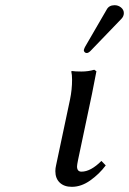

<svg xmlns="http://www.w3.org/2000/svg" viewBox="-20 -703 494 735"><path d="M340.8 -436 349.1 -430.2Q349.1 -429.2 332 -342.8L278.8 -90.8Q274.9 -71.3 274.9 -65.9Q274.9 -45.9 292 -45.9Q327.1 -45.9 368.2 -86.9L384.8 -69.8Q359.9 -36.6 325.4 -12.2Q291 12.2 254.9 12.2Q225.6 12.2 208.7 -3.9Q191.9 -20 191.9 -47.9Q191.9 -59.1 194.8 -70.8L248 -321.8Q255.9 -359.9 255.9 -397.9Q255.9 -417.5 252.9 -429.2L254.9 -431.2Q266.6 -429.2 292 -429.2Q317.9 -429.2 340.8 -436ZM418.9 -683.1Q432.6 -683.1 443.4 -674.3Q454.1 -665.5 454.1 -652.8Q454.1 -640.1 443.8 -629.9L326.2 -507.8Q318.4 -500 312 -500Q307.1 -500 304 -503.4Q300.8 -506.8 300.8 -511.2Q300.8 -512.7 302.7 -517.1Q304.7 -521.5 305.2 -522.9L388.2 -666Q397 -683.1 418.9 -683.1Z"/></svg>

Font: Linear Smooth
Style: Italic
Weight: 400
Designer: Philipp H. Poll, Flanker
Foundry: Philipp H. Poll, reworked by Flanker
Version: Version 1.061 | FøM Fix